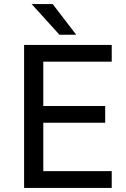

<svg xmlns="http://www.w3.org/2000/svg" viewBox="-20 -920 615 940"><path d="M98 -700H527V-618H192V-401H495V-319H192V-82H527V0H98ZM135 -900H238L353 -750H271Z"/></svg>

Font: Golos UI VF
Style: Regular
Weight: 400
Designer: A.Korolkova, Vitaly Kuzmin
Foundry: ParaType Ltd
Version: Version 2.000